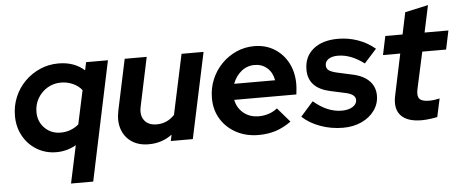

<svg xmlns="http://www.w3.org/2000/svg" viewBox="-55 -822 2804 1164"><g transform="rotate(-5 1346.5 -240.5)"><path d="M333 204 382 -25Q326 7 262 7Q197 7 144 -24.5Q91 -56 60.5 -111Q30 -166 30 -234Q30 -295 52.5 -348.5Q75 -402 115 -442Q155 -482 207.5 -505Q260 -528 320 -528Q416 -528 478 -472L488 -521H621L468 204ZM298 -109Q360 -109 408 -149L452 -354Q432 -380 398 -395.5Q364 -411 325 -411Q280 -411 243 -389Q206 -367 184 -329.5Q162 -292 162 -246Q162 -187 201 -148Q240 -109 298 -109Z M824 8Q762 8 720 -20.5Q678 -49 661 -98Q644 -147 657 -210L723 -521H857L794 -223Q783 -171 807.5 -139.5Q832 -108 882 -108Q946 -108 991 -156L1069 -521H1203L1092 0H958L966 -38Q904 8 824 8Z M1492 10Q1416 10 1356.5 -22Q1297 -54 1263 -109.5Q1229 -165 1229 -237Q1229 -297 1251 -350Q1273 -403 1312 -443Q1351 -483 1402 -506Q1453 -529 1511 -529Q1580 -529 1633 -496.5Q1686 -464 1716 -407.5Q1746 -351 1746 -278Q1746 -267 1745 -254Q1744 -241 1741 -215H1363Q1372 -166 1410 -134.5Q1448 -103 1503 -103Q1536 -103 1565 -113Q1594 -123 1616 -141L1691 -54Q1643 -20 1596 -5Q1549 10 1492 10ZM1371 -312H1620Q1612 -359 1580.5 -387Q1549 -415 1504 -415Q1458 -415 1423 -386.5Q1388 -358 1371 -312Z M2006 11Q1934 11 1868 -13Q1802 -37 1759 -78L1836 -165Q1920 -93 2007 -93Q2048 -93 2073.5 -109Q2099 -125 2099 -150Q2099 -184 2042 -197L1946 -218Q1815 -247 1815 -359Q1815 -438 1870.5 -483.5Q1926 -529 2021 -529Q2084 -529 2142 -508.5Q2200 -488 2246 -449L2171 -366Q2090 -427 2012 -427Q1976 -427 1955 -413Q1934 -399 1934 -375Q1934 -356 1948 -345Q1962 -334 1996 -326L2091 -305Q2157 -291 2192 -255Q2227 -219 2227 -166Q2227 -116 2198 -75.5Q2169 -35 2119 -12Q2069 11 2006 11Z M2485 7Q2397 7 2358.5 -35Q2320 -77 2337 -156L2390 -407H2285L2309 -521H2414L2442 -654L2583 -685L2548 -521H2693L2669 -407H2524L2474 -178Q2467 -140 2482 -123.5Q2497 -107 2540 -107Q2556 -107 2571 -109Q2586 -111 2604 -115L2580 -4Q2562 0 2535 3.5Q2508 7 2485 7Z"/></g></svg>

Font: Red Hat Display
Style: Bold Italic
Weight: 700
Italic angle: -12°
Designer: Pentagram, MCKL
Foundry: Pentagram, MCKL
Version: Version 1.023; ttfautohint (v1.8.3)